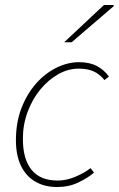

<svg xmlns="http://www.w3.org/2000/svg" viewBox="-20 -740 478 772"><path d="M210 12Q159 12 121.5 -10Q84 -32 64 -74Q44 -116 44 -176Q44 -247 66 -304.5Q88 -362 124.5 -403.5Q161 -445 206.5 -467.5Q252 -490 298 -490Q340 -490 369.5 -474.5Q399 -459 418 -432L400 -418Q381 -442 356.5 -453Q332 -464 296 -464Q254 -464 214 -441.5Q174 -419 142 -380Q110 -341 91 -290Q72 -239 72 -182Q72 -100 107 -57Q142 -14 212 -14Q247 -14 283.5 -29.5Q320 -45 344 -64L358 -46Q334 -25 295.5 -6.5Q257 12 210 12ZM238 -570 398 -720H436L438 -716L268 -570Z"/></svg>

Font: Source Sans 3 VF
Style: Italic
Weight: 200
Italic angle: -11°
Designer: Paul D. Hunt
Foundry: Adobe Systems Incorporated
Version: Version 3.042;hotconv 1.0.118;makeotfexe 2.5.65603